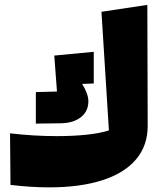

<svg xmlns="http://www.w3.org/2000/svg" viewBox="-20 -685 660 803"><path d="M597.7 -158.7Q597.7 -76.2 549.1 -18.6Q500.5 39.1 408 68.8Q315.4 98.6 185.5 98.6Q110.4 98.6 23.9 88.4L22 -127.4Q121.6 -115.7 218.3 -115.7Q287.1 -115.7 343.3 -121.8Q399.4 -127.9 435.5 -139.6L404.3 -635.7L596.2 -664.6ZM323.7 -334Q349.6 -291.5 349.6 -261.7Q349.6 -219.7 318.6 -195.1Q287.6 -170.4 234.9 -169.4L129.9 -168V-299.8L218.3 -302.2L207 -452.6L372.1 -468.3V-335.9Z"/></svg>

Font: SG Kara Bold
Style: Regular
Weight: 400
Designer: Damoon Khanjanzadeh
Version: Version 1.000